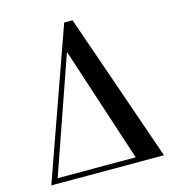

<svg xmlns="http://www.w3.org/2000/svg" viewBox="-112 -859 868 953"><g transform="rotate(-15 321.5 -382.0)"><path d="M34 0 305 -764.5H348L613 0H483.5L280.5 -620L64.5 0ZM52 0V-26.5H574V0Z"/></g></svg>

Font: Bodoni Moda 9pt Medium
Style: Regular
Weight: 500
Designer: Owen Earl
Foundry: indestructible type
Version: Version 2.005